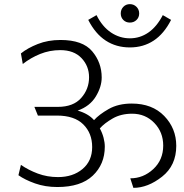

<svg xmlns="http://www.w3.org/2000/svg" viewBox="-20 -887 887 927"><path d="M563 -822Q563 -841 575.5 -854Q588 -867 607 -867Q626 -867 639 -854Q652 -841 652 -822Q652 -803 639 -790.5Q626 -778 607 -778Q588 -778 575.5 -790.5Q563 -803 563 -822ZM766 -814 806 -791Q772 -724 722 -691Q672 -658 607 -658Q541 -658 490.5 -691Q440 -724 406 -791L446 -814Q474 -758 516 -730Q558 -702 607 -702Q656 -702 696.5 -730Q737 -758 766 -814ZM471 -513Q471 -468 442.5 -421Q414 -374 355 -353Q380 -346 400 -334.5Q420 -323 434 -307Q458 -334 504.5 -360.5Q551 -387 616 -387Q715 -387 773 -327Q831 -267 831 -183Q831 -88 762.5 -34Q694 20 624 20L609 -26Q672 -26 720 -70.5Q768 -115 768 -184Q768 -249 725 -293.5Q682 -338 618 -338Q564 -338 524 -315Q484 -292 462 -267Q474 -245 480 -222Q486 -199 486 -179Q486 -94 428 -39Q370 16 257 16Q198 16 149 -1.5Q100 -19 69 -41L81 -91Q117 -66 162.5 -49Q208 -32 260 -32Q332 -32 378.5 -71Q425 -110 425 -177Q425 -244 382 -286.5Q339 -329 255 -329H163L146 -371H259Q334 -371 372 -414Q410 -457 410 -514Q410 -568 373.5 -606.5Q337 -645 271 -645Q220 -645 174 -626.5Q128 -608 90 -578L81 -629Q113 -655 162.5 -674.5Q212 -694 272 -694Q379 -694 425 -639.5Q471 -585 471 -513Z"/></svg>

Font: Palanquin ExtraLight
Style: Regular
Weight: 275
Designer: Pria Ravichandran
Version: Version 1.001